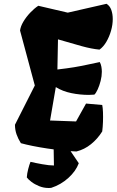

<svg xmlns="http://www.w3.org/2000/svg" viewBox="-20 -776 605 996"><path d="M376.5 9.8Q345.2 8.8 305.9 4.6Q266.6 0.5 225.8 -5.6Q185.1 -11.7 148.9 -19Q112.8 -26.4 88.4 -33.2Q74.2 -55.2 65.9 -78.9Q57.6 -102.5 57.6 -128.9L160.6 -332.5L84 -617.7Q86.9 -639.6 101.3 -663.8Q115.7 -688 136.5 -710Q157.2 -731.9 178.7 -746.1L331.5 -710.4L532.7 -756.3Q549.8 -745.6 557.4 -724.4Q564.9 -703.1 564.9 -677.2Q564.9 -647.5 555.9 -616.2Q546.9 -585 531.5 -558.8Q516.1 -532.7 496.1 -518.6Q454.6 -522.5 403.8 -536.6Q353 -550.8 280.8 -571.8L277.8 -415.5Q328.6 -421.4 364 -427.2Q399.4 -433.1 430.4 -439.9Q461.4 -446.8 497.6 -454.1Q503.4 -443.4 505.9 -429.9Q508.3 -416.5 508.3 -403.8Q508.3 -380.9 502 -356.2Q495.6 -331.5 486.8 -312.3Q478 -293 469.7 -285.2Q455.1 -283.7 440.9 -283.7Q395 -283.7 349.9 -293Q304.7 -302.2 269.5 -324.2L239.7 -150.9L374.5 -146L426.3 -238.8L510.3 -231.4Q513.2 -218.3 514.2 -194.3Q515.1 -170.4 514.2 -143.6Q513.2 -116.7 510.3 -94.2Q486.3 -55.7 452.1 -28.1Q418 -0.5 376.5 9.8ZM231.9 199.2Q206.5 199.2 183.1 189.7Q159.7 180.2 142.8 167.2Q126 154.3 119.1 144.5Q120.1 125 126.2 101.3Q132.3 77.6 138.2 63.5Q162.6 69.3 199.2 75.9Q235.8 82.5 259.8 82.5L257.3 -65.9L296.4 -65.4L388.7 70.8Q373.5 111.8 334.7 147Q295.9 182.1 246.6 198.2Q243.2 198.7 239.5 199Q235.8 199.2 231.9 199.2Z"/></svg>

Font: Fruktur
Style: Italic
Weight: 400
Italic angle: -8°
Designer: Viktoriya Grabowska, Eben Sorkin
Foundry: Viktoriya Grabowska
Version: Version 1.008; ttfautohint (v1.8.4.7-5d5b)